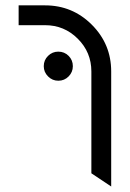

<svg xmlns="http://www.w3.org/2000/svg" viewBox="-20 -469 479 709"><path d="M390.6 -205.1V219.7L317.4 170.9V-205.1Q317.4 -275.9 267.3 -325.9Q217.3 -376 146.5 -376H48.8V-449.2H146.5Q247.6 -449.2 319.1 -377.7Q390.6 -306.2 390.6 -205.1ZM195.3 -170.9Q173.3 -170.9 157.5 -186.8Q141.6 -202.6 141.6 -224.6Q141.6 -247.1 157.5 -262.7Q173.3 -278.3 195.3 -278.3Q217.8 -278.3 233.4 -262.7Q249 -247.1 249 -224.6Q249 -202.6 233.4 -186.8Q217.8 -170.9 195.3 -170.9Z"/></svg>

Font: Catrinity
Style: Regular
Weight: 400
Designer: Alexander Lange
Foundry: High-Logic / Made with FontCreator
Version: Version 2.090;May 20, 2024;FontCreator 15.0.0.2974 64-bit